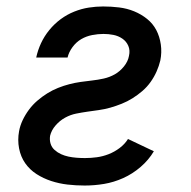

<svg xmlns="http://www.w3.org/2000/svg" viewBox="-20 -562 590 594"><path d="M242 12Q215 12 189 9Q163 6 138.5 -2Q114 -10 93 -23.5Q72 -37 58 -57Q44 -77 39 -103Q34 -129 39 -156Q42 -173 50 -190Q58 -207 69.5 -222.5Q81 -238 95.5 -250.5Q110 -263 126 -273Q142 -283 159.5 -290Q177 -297 194.5 -301.5Q212 -306 229.5 -308.5Q247 -311 265 -313Q283 -315 301 -319Q319 -323 335 -332Q351 -341 363.5 -356.5Q376 -372 379 -389Q383 -406 377 -420Q371 -434 358.5 -442.5Q346 -451 331 -454Q316 -457 300 -457Q283 -457 265 -453.5Q247 -450 231.5 -441Q216 -432 204.5 -416.5Q193 -401 189 -384H92Q97 -407 107 -428.5Q117 -450 132.5 -469Q148 -488 167.5 -502.5Q187 -517 209.5 -526Q232 -535 254.5 -538.5Q277 -542 299 -542Q324 -542 348.5 -539Q373 -536 395 -527Q417 -518 435 -503.5Q453 -489 463.5 -469Q474 -449 477.5 -424.5Q481 -400 476 -375Q472 -358 464.5 -341Q457 -324 446 -308.5Q435 -293 420.5 -280.5Q406 -268 390 -258Q374 -248 356.5 -241Q339 -234 321.5 -229Q304 -224 286 -221.5Q268 -219 250.5 -216.5Q233 -214 215.5 -210.5Q198 -207 181.5 -198Q165 -189 152 -174Q139 -159 135 -142Q133 -129 136.5 -117.5Q140 -106 149 -98Q158 -90 169 -85Q180 -80 192 -77.5Q204 -75 217 -74Q230 -73 243 -73Q261 -73 279.5 -75.5Q298 -78 316 -85Q334 -92 350 -104Q366 -116 376 -132L456 -94Q440 -67 415 -45.5Q390 -24 361 -11Q332 2 302 7Q272 12 242 12Z"/></svg>

Font: Lode Dark Term
Style: Bold Italic
Weight: 700
Italic angle: -11°
Monospace: yes
Designer: Belleve Invis
Foundry: Belleve Invis
Version: Version 29.2.0